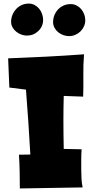

<svg xmlns="http://www.w3.org/2000/svg" viewBox="-20 -1020 549 1072"><path d="M449.2 -716.8Q444.3 -657.2 445.3 -598.1Q446.3 -539.1 444.3 -480.5L335.9 -484.4Q335 -450.2 334.5 -417Q334 -383.8 334 -349.6Q334 -308.6 334.5 -269Q335 -229.5 335.9 -188.5L435.5 -186.5Q433.6 -158.2 433.6 -128.9Q433.6 -99.6 433.6 -70.3Q433.6 -45.9 435.1 -21.5Q436.5 2.9 441.4 26.4L90.8 32.2Q90.8 -15.6 89.8 -62Q88.9 -108.4 85.9 -156.2L149.4 -157.2Q144.5 -249 138.2 -338.9Q131.8 -428.7 125 -519.5L32.2 -531.2Q30.3 -572.3 28.8 -612.8Q27.3 -653.3 25.4 -694.3Q131.8 -698.2 236.8 -703.6Q341.8 -709 449.2 -716.8ZM456.1 -907.2Q456.1 -888.7 448.7 -872.6Q441.4 -856.4 428.7 -844.2Q416 -832 399.9 -825.2Q383.8 -818.4 365.2 -818.4Q348.6 -818.4 333 -824.2Q317.4 -830.1 304.7 -840.3Q292 -850.6 284.2 -865.2Q276.4 -879.9 276.4 -896.5Q276.4 -917 283.7 -935.1Q291 -953.1 304.2 -967.3Q317.4 -981.4 335.4 -989.3Q353.5 -997.1 375 -997.1Q392.6 -997.1 407.7 -989.3Q422.9 -981.4 433.6 -968.8Q444.3 -956.1 450.2 -939.9Q456.1 -923.8 456.1 -907.2ZM220.7 -909.2Q220.7 -872.1 193.8 -846.7Q167 -821.3 129.9 -821.3Q114.3 -821.3 98.6 -827.1Q83 -833 70.3 -843.3Q57.6 -853.5 49.8 -867.7Q42 -881.8 42 -898.4Q42 -918.9 49.8 -937.5Q57.6 -956.1 70.8 -970.2Q84 -984.4 102.1 -992.2Q120.1 -1000 140.6 -1000Q158.2 -1000 172.9 -992.2Q187.5 -984.4 198.2 -971.7Q209 -959 214.8 -942.4Q220.7 -925.8 220.7 -909.2Z"/></svg>

Font: Slackey
Style: Regular
Weight: 400
Designer: Squid
Foundry: Font Diner, Inc DBA Sideshow
Version: Version 1.000